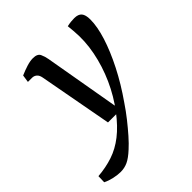

<svg xmlns="http://www.w3.org/2000/svg" viewBox="-231 -529 824 824"><g transform="rotate(-45 180.5 -117.0)"><path d="M26 189Q7 189 -15.5 184Q-38 179 -56 170L-55 134Q-6 130 36 116Q78 102 116.5 72Q155 42 193 -8Q234 -62 262 -124.5Q290 -187 303 -253Q316 -319 310 -382L307 -414Q320 -417 331.5 -418Q343 -419 351 -419Q375 -419 385.5 -406.5Q396 -394 396 -366Q396 -323 378 -266Q360 -209 326.5 -143Q293 -77 246 -10Q226 20 203 49Q180 78 158 103Q136 128 117 145Q90 170 69.5 179.5Q49 189 26 189ZM137 0 75 -335Q72 -351 63 -358.5Q54 -366 42 -366H17L22 -400Q45 -410 66 -416.5Q87 -423 104 -423Q131 -423 138.5 -407Q146 -391 149 -373L214 0Z"/></g></svg>

Font: Yrsa
Style: Italic
Weight: 400
Italic angle: -7.10001°
Designer: Anna Giedrys (Yrsa+Rasa design), David Brezina (Yrsa art-direction, Rasa art-direction, design)
Foundry: Rosetta Type Foundry
Version: Version 2.004